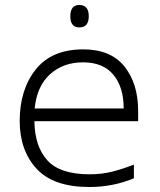

<svg xmlns="http://www.w3.org/2000/svg" viewBox="-20 -740 640 770"><path d="M336 -675Q336 -720 298 -720Q262 -720 262 -675Q262 -630 298 -630Q336 -630 336 -675ZM517 -25V-80Q474 -63 431.5 -52Q389 -41 340 -41Q220 -41 169.5 -97.5Q119 -154 118 -254H534V-295Q534 -405 479 -473.5Q424 -542 314 -542Q187 -542 123 -461Q59 -380 59 -255Q59 -137 126.5 -63.5Q194 10 338 10Q433 10 517 -25ZM313 -490Q393 -490 434.5 -440.5Q476 -391 476 -305H119Q128 -395 181 -442.5Q234 -490 313 -490Z"/></svg>

Font: Noto Sans Mono UI Light
Style: Regular
Weight: 300
Designer: Monotype Design team
Foundry: Monotype Imaging Inc.
Version: 1.000